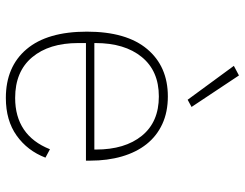

<svg xmlns="http://www.w3.org/2000/svg" viewBox="-108 -696 817 640"><g transform="rotate(90 300.0 -376.5)"><path d="M307 12Q203 12 144.5 -57Q86 -126 86 -258Q86 -390 144 -459Q202 -528 302 -528Q354 -528 394 -509.5Q434 -491 461 -457Q488 -423 502 -375Q516 -327 516 -269V-255H124V-229Q124 -132 171.5 -75.5Q219 -19 307 -19Q369 -19 412 -48Q455 -77 478 -135L506 -120Q483 -60 432.5 -24Q382 12 307 12ZM302 -498Q217 -498 170.5 -441Q124 -384 124 -287V-283H479V-288Q479 -385 433 -441.5Q387 -498 302 -498ZM200 -748 232 -765 337 -607 313 -594Z"/></g></svg>

Font: IBM Plex Mono ExtraLight
Style: Regular
Weight: 200
Monospace: yes
Designer: Mike Abbink, Paul van der Laan, Pieter van Rosmalen
Foundry: Bold Monday
Version: Version 2.3